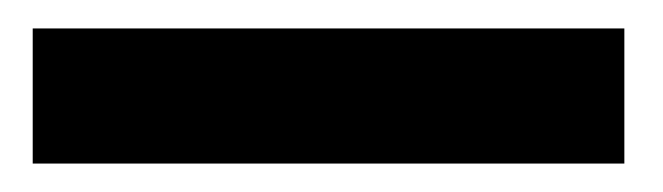

<svg xmlns="http://www.w3.org/2000/svg" viewBox="-20 -11 466 135"><path d="M3 104V9H419V104Z"/></svg>

Font: League Spartan ExtraBold
Style: Regular
Weight: 800
Foundry: The League of Moveable Type
Version: Version 2.002